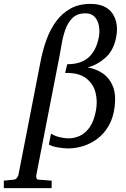

<svg xmlns="http://www.w3.org/2000/svg" viewBox="-114 -757 651 995"><path d="M480.5 -206.5Q473.6 -147.5 449.7 -106Q425.8 -64.5 391.1 -38.3Q356.4 -12.2 316.9 0Q277.3 12.2 239.3 12.2Q218.3 12.2 187.3 7.1Q156.2 2 139.2 -7.8L150.4 -64.5Q170.4 -51.8 196.3 -45.9Q222.2 -40 241.2 -40Q271 -40 299.6 -53Q328.1 -65.9 350.3 -96.9Q372.6 -127.9 382.8 -182.1Q392.6 -231.9 380.9 -277.8Q369.1 -323.7 331.1 -352.3Q293 -380.9 223.6 -378.9Q226.1 -389.2 228.5 -400.6Q231 -412.1 234.4 -424.3Q303.7 -423.8 343.8 -458.5Q383.8 -493.2 397.5 -561Q403.8 -591.3 399.2 -620.4Q394.5 -649.4 377.4 -668.7Q360.4 -688 328.6 -688Q286.1 -688 261.5 -663.6Q236.8 -639.2 224.1 -602.3Q211.4 -565.4 205.3 -527.6Q199.2 -489.7 193.8 -462.9L74.2 149.9Q72.3 161.1 75.4 167.5Q78.6 173.8 83.5 173.8L153.8 179.2L153.3 217.8H-94.2V179.2L-41 173.8Q-32.7 172.9 -26.4 164.8Q-20 156.7 -18.6 149.9L99.1 -453.1Q109.9 -504.9 128.4 -555.2Q147 -605.5 177 -646.5Q207 -687.5 250.7 -712.2Q294.4 -736.8 355 -736.8Q435.1 -736.8 469 -686.8Q502.9 -636.7 487.3 -561Q473.6 -493.2 430.4 -456.1Q387.2 -418.9 340.3 -407.7Q383.8 -400.4 418.2 -377Q452.6 -353.5 470.2 -311.8Q487.8 -270 480.5 -206.5Z"/></svg>

Font: Charis
Style: Italic
Weight: 400
Italic angle: -11°
Designer: Walt Agee, Miriam Martin, Annie Olsen, Victor Gaultney, Lorna Priest, Alan Ward, Bob Hallissy, Martin Hosken, Sharon Cor
Foundry: SIL Global
Version: Version 7.000